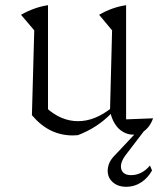

<svg xmlns="http://www.w3.org/2000/svg" viewBox="-20 -514 615 740"><path d="M466 -54 570 -58Q563 -38 551 -23.5Q539 -9 524 -2Q509 5 493 5Q473 5 454.5 -5.5Q436 -16 423 -36.5Q410 -57 404 -86L412 -397L362 -457Q412 -486 466 -494ZM280 7Q275 7 270 7.5Q265 8 261 8Q215 8 176 -11Q137 -30 103 -70L158 -99Q215 -47 281 -47Q346 -47 411 -99L412 -80Q382 -49 349.5 -28Q317 -7 280 7ZM103 -70 112 -397 61 -457Q112 -486 165 -494V-84ZM467 206Q440 206 422 194Q404 182 398 163.5Q392 145 398 123.5Q404 102 425 82L519 -18H542L464 84Q441 115 447.5 138Q454 161 486 161Q506 161 524.5 151.5Q543 142 558 124L566 143Q550 172 524 189Q498 206 467 206Z"/></svg>

Font: Piazzolla Thin ExtraLight
Style: Regular
Weight: 250
Version: Version 2.005